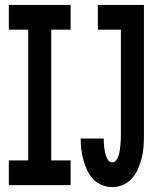

<svg xmlns="http://www.w3.org/2000/svg" viewBox="-20 -755 640 783"><path d="M16 0V-101H95V-634H16V-735H268V-634H189V-101H268V0ZM438 8Q416 8 395 -0.5Q374 -9 359.5 -25Q345 -41 335.5 -61Q326 -81 320 -102.5Q314 -124 311.5 -146Q309 -168 309 -190Q309 -190 309 -190Q309 -190 309 -190H403Q403 -180 403.5 -171Q404 -162 405 -153Q406 -144 408 -135Q410 -126 413 -117Q416 -108 422 -100.5Q428 -93 438 -93Q448 -93 454.5 -102.5Q461 -112 464 -122Q467 -132 468.5 -142.5Q470 -153 471 -163.5Q472 -174 472.5 -184.5Q473 -195 473 -205V-634H379V-735H567V-205Q567 -182 565.5 -158.5Q564 -135 558.5 -112.5Q553 -90 544 -68.5Q535 -47 519.5 -29Q504 -11 482.5 -1.5Q461 8 438 8Z"/></svg>

Font: Iosevka Curly Slab Extended
Style: Bold
Weight: 700
Width: 7
Monospace: yes
Designer: Belleve Invis
Foundry: Belleve Invis
Version: Version 11.1.0; ttfautohint (v1.8.3)